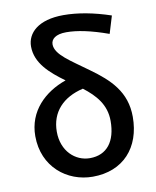

<svg xmlns="http://www.w3.org/2000/svg" viewBox="-90 -879 783 962"><g transform="rotate(-10 301.5 -398.5)"><path d="M306 -81C232 -81 165 -141 165 -240C165 -340 228 -406 331 -430C392 -383 440 -330 440 -247C440 -143 393 -81 306 -81ZM538 -766C452 -795 371 -810 299 -810C170 -810 112 -751 112 -683C112 -598 180 -539 253 -486C144 -448 55 -364 55 -237C55 -80 174 13 304 13C460 13 553 -92 553 -248C553 -375 478 -446 382 -515C295 -579 220 -622 220 -675C220 -701 243 -723 298 -723C353 -723 422 -709 511 -677Z"/></g></svg>

Font: Source Han Sans KR Medium
Style: Regular
Weight: 500
Designer: Ryoko NISHIZUKA (kana & ideographs); Paul D. Hunt (Latin, Greek & Cyrillic); Wenlong ZHANG (bopomofo); Sandoll Communica
Foundry: Adobe Systems Incorporated
Version: Version 1.001;PS 1.001;hotconv 1.0.78;makeotf.lib2.5.61930